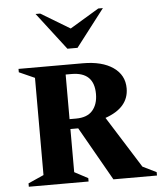

<svg xmlns="http://www.w3.org/2000/svg" viewBox="-56 -861 765 909"><g transform="rotate(-5 326.5 -406.0)"><path d="M44 0V-16L118 -49V-511L44 -544V-560H350Q441 -560 493.5 -523.5Q546 -487 546 -424Q546 -332 434 -293L588 -48L653 -16V0H446L301 -255H264V-50L328 -16V0ZM292 -514H264V-302H295Q348 -302 373.5 -331.5Q399 -361 399 -410Q399 -514 292 -514ZM283 -635 147 -812H169L307 -729L445 -812H467L331 -635Z"/></g></svg>

Font: Spectral SC
Style: Bold
Weight: 700
Designer: Jean-Baptiste Levee
Foundry: Production Type
Version: Version 2.001